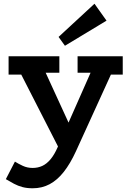

<svg xmlns="http://www.w3.org/2000/svg" viewBox="-20 -773 694 1031"><path d="M155.3 238Q125 238 101 231.7Q76.9 225.3 55.2 213.8Q33.6 202.3 11.4 189L60.1 94.8Q78.5 106.4 102.6 117.6Q126.7 128.8 155.3 128.8Q183.3 128.8 207.1 117.9Q230.9 106.9 251.5 82.2Q272.1 57.5 289.9 16.8L497.9 -453.8H612.6L387.7 39.5Q357.2 106 322.4 150.1Q287.6 194.2 246.6 216.1Q205.5 238 155.3 238ZM312.2 54.2 71.7 -416.3H209.7L396.4 -9.3ZM26.1 -372.5V-471H298.7V-382.5H134.6L131.6 -372.5ZM396.6 -382.5V-471H639.1V-372.5H536.9L534.3 -382.5ZM328.7 -527.3 294.5 -574.7 487.4 -752.9 552 -662.1Z"/></svg>

Font: BioRhyme ExtraBold
Style: Regular
Weight: 800
Designer: Aoife Mooney
Foundry: Aoife Mooney Type
Version: Version 1.600;gftools[0.9.33]